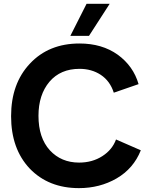

<svg xmlns="http://www.w3.org/2000/svg" viewBox="-20 -974 792 1006"><path d="M446.3 -786.1Q473.6 -828.1 554.7 -954.1Q524.4 -954.1 433.6 -954.1Q413.1 -912.1 348.6 -786.1Q373 -786.1 446.3 -786.1ZM706.1 -533.2Q678.7 -627.9 596.7 -687.5Q514.6 -746.1 396.5 -746.1Q235.4 -746.1 136.7 -640.6Q38.1 -536.1 38.1 -365.2Q38.1 -194.3 135.7 -90.8Q234.4 11.7 393.6 11.7Q502.9 11.7 590.8 -39.1Q679.7 -90.8 717.8 -186.5Q674.8 -206.1 587.9 -243.2Q568.4 -189.5 516.6 -156.2Q463.9 -122.1 394.5 -122.1Q300.8 -122.1 241.2 -186.5Q181.6 -252 181.6 -367.2Q181.6 -477.5 239.3 -545.9Q296.9 -613.3 396.5 -613.3Q460 -613.3 507.8 -582Q556.6 -549.8 576.2 -488.3Q619.1 -502.9 706.1 -533.2Z"/></svg>

Font: BM-Biotif
Style: Bold
Weight: 400
Designer: Deni Anggara
Version: Version 1.000;PS 001.000;hotconv 1.0.88;makeotf.lib2.5.64776